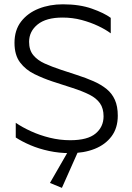

<svg xmlns="http://www.w3.org/2000/svg" viewBox="-20 -719 627 914"><path d="M473 -165.3Q473 -203 456 -227.2Q439.1 -251.4 406 -268.2Q372.9 -284.9 323.6 -300.8L231.2 -330.7Q185.8 -345.7 144 -366.2Q102.1 -386.7 75.5 -421.8Q49 -456.9 49 -515Q49 -575.7 80.4 -616.4Q111.9 -657.1 164.1 -677.8Q216.4 -698.5 279.3 -698.5Q358.8 -698.5 417.5 -677.8Q476.2 -657 507.2 -634V-560.3Q483.1 -578.4 447.2 -595.4Q411.3 -612.4 368.4 -623.9Q325.4 -635.4 277.7 -635.4Q199.5 -635.4 159 -602.5Q118.5 -569.5 118.5 -519.9Q118.5 -480.7 138.5 -456.4Q158.6 -432.1 192.7 -416.7Q226.8 -401.3 269.7 -387.1L344.4 -362.6Q389.3 -348.2 425.5 -332.2Q461.6 -316.2 487.5 -295.2Q513.3 -274.2 527 -243.4Q540.7 -212.6 540.7 -168.2Q540.7 -109.8 511.2 -70.2Q481.7 -30.6 430.7 -10.3Q379.7 10 313.7 10Q261.3 10 213 -0.4Q164.7 -10.8 124.3 -28.1Q84 -45.5 55 -64.5V-134.4Q86.1 -113.1 127.7 -94.1Q169.3 -75.1 217.1 -63.3Q264.9 -51.5 314.4 -51.5Q397 -51.5 435 -83.3Q473 -115 473 -165.3ZM305.2 0H352.7L274.7 175.3L217.8 151.9Z"/></svg>

Font: Roundo Variable
Style: Regular
Weight: 200
Designer: Shiva Nallaperumal
Foundry: Indian Type Foundry
Version: Version 2.000